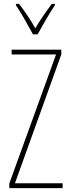

<svg xmlns="http://www.w3.org/2000/svg" viewBox="-20 -970 363 990"><path d="M150 -793H174C200 -840 234 -900 263 -943V-950H247C213 -904 188 -868 162 -824C138 -868 104 -917 78 -950H62V-943C84 -912 123 -843 150 -793ZM303 0V-25H57L296 -689V-714H40V-689H269L28 -24V0Z"/></svg>

Font: Noto Sans Myanmar ExtraCondensed Thin
Style: Regular
Weight: 100
Width: 2
Designer: Monotype Design Team
Foundry: Monotype Imaging Inc.
Version: Version 2.107